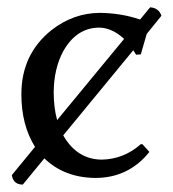

<svg xmlns="http://www.w3.org/2000/svg" viewBox="-20 -474 469 522"><path d="M250 -398.9Q188.5 -398.9 152.3 -335.4Q126.5 -288.1 126 -223.1Q126 -181.6 135.3 -147.5L317.4 -368.2Q284.7 -398.4 250 -398.9ZM388.2 -454.1Q411.6 -452.6 418.9 -431.2L378.9 -381.8L362.8 -326.2L350.1 -325.2Q345.7 -332.5 342.3 -337.4L151.9 -106Q189 -41 255.9 -40Q316.4 -41 362.8 -82H367.2L386.2 -61Q329.6 9.8 238.8 9.8Q154.3 8.8 100.6 -43.5L42 27.8Q17.6 27.8 12.7 4.9Q12.2 2.9 12.2 2L75.2 -74.7Q38.1 -133.8 38.1 -217.8Q38.1 -327.1 120.6 -392.6Q179.7 -438.5 251 -439Q309.6 -438.5 360.8 -420.9Z"/></svg>

Font: Linux Biolinum O
Style: Regular
Weight: 400
Designer: Philipp H. Poll
Foundry: Philipp H. Poll
Version: Version 1.0.4